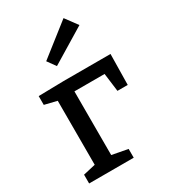

<svg xmlns="http://www.w3.org/2000/svg" viewBox="-199 -909 883 1003"><g transform="rotate(-30 243.0 -407.5)"><path d="M470 -530 467 -345H405L391 -455H209V-71L304 -53V0H35V-53L109 -70V-456L35 -474V-527L187 -530ZM196 -615 160 -665 351 -815 405 -742Z"/></g></svg>

Font: Bitter Medium
Style: Regular
Weight: 500
Designer: Sol Matas, and Bitter project Authors
Foundry: Sol Matas
Version: Version 2.001